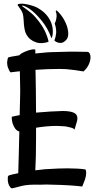

<svg xmlns="http://www.w3.org/2000/svg" viewBox="-20 -935 512 1043"><path d="M45.9 87.9Q40 87.9 37.1 84Q19.5 63.5 22.5 28.3Q22.5 20.5 29.3 17.6Q39.1 13.7 79.1 5.9L82 -95.7L85 -220.7Q68.4 -223.6 55.7 -247.6Q43 -271.5 43.9 -300.8L57.6 -303.7L71.3 -306.6L86.9 -309.6L87.9 -355.5Q87.9 -380.9 88.9 -391.6Q89.8 -409.2 89.8 -443.4Q89.8 -485.4 87.9 -547.9L69.3 -545.9L52.7 -543.9L37.1 -542Q29.3 -549.8 22.5 -570.3Q19.5 -578.1 19.5 -586.9Q17.6 -594.7 19.5 -602.5L21.5 -615.2Q23.4 -622.1 26.4 -624L44.9 -627.9L63.5 -630.9L85 -634.8Q91.8 -644.5 119.6 -655.8Q147.5 -667 164.1 -667Q168 -667 171.9 -665V-644.5Q240.2 -652.3 283.2 -652.3L354.5 -654.3H388.7Q441.4 -654.3 456.1 -653.3Q462.9 -652.3 467.3 -644.5Q471.7 -636.7 471.7 -624Q471.7 -605.5 462.4 -585Q453.1 -564.5 433.6 -546.9Q413.1 -550.8 386.7 -554.2Q360.4 -557.6 337.9 -559.6Q326.2 -560.5 302.7 -560.5Q239.3 -560.5 172.9 -555.7L174.8 -447.3L175.8 -323.2L201.2 -325.2L227.5 -327.1L252.9 -329.1L320.3 -332Q359.4 -332 379.9 -323.2Q400.4 -314.5 400.4 -293Q400.4 -283.2 398.4 -277.3L384.8 -230.5Q380.9 -239.3 355.5 -244.1Q340.8 -248 329.1 -249Q303.7 -251 289.1 -251Q236.3 -251 175.8 -241.2V-240.2V-183.6Q175.8 -78.1 171.9 -9.8L197.3 -12.7L222.7 -15.6L295.9 -19.5L345.7 -20.5Q405.3 -20.5 444.3 -14.6Q448.2 -7.8 448.2 3.9Q448.2 20.5 441.4 41Q434.6 60.5 426.8 78.1Q361.3 70.3 268.6 68.4Q255.9 67.4 231.4 67.4Q209 67.4 197.3 68.4Q136.7 66.4 101.6 74.2L51.8 86.9Q49.8 87.9 45.9 87.9ZM77.1 -905.3Q75.2 -907.2 76.2 -909.7Q77.1 -912.1 80.1 -913.1Q97.7 -918 130.9 -910.6Q164.1 -903.3 183.6 -892.6Q220.7 -872.1 241.2 -842.8Q261.7 -813.5 265.6 -783.2Q270.5 -748 259.8 -726.6Q240.2 -782.2 205.1 -824.2Q168 -869.1 139.2 -887.7Q110.4 -906.2 99.6 -904.3Q96.7 -903.3 113.8 -891.6Q130.9 -879.9 150.9 -862.8Q170.9 -845.7 191.4 -818.4Q230.5 -767.6 244.1 -709Q233.4 -703.1 213.4 -701.2Q193.4 -699.2 175.8 -705.1Q140.6 -716.8 123 -748Q110.4 -770.5 108.4 -826.2L106.4 -846.7Q103.5 -867.2 93.8 -880.9ZM341.8 -720.7Q331.1 -708 319.3 -703.6Q307.6 -699.2 291 -705.1Q282.2 -708 275.4 -714.8Q283.2 -734.4 285.2 -755.9Q286.1 -782.2 277.3 -806.6Q285.2 -824.2 286.1 -835Q290 -856.4 283.2 -872.1Q282.2 -876 284.7 -877.4Q287.1 -878.9 289.1 -877Q313.5 -855.5 330.1 -824.2Q346.7 -793 350.1 -764.2Q353.5 -735.4 341.8 -720.7Z"/></svg>

Font: BKP Parklife Text
Style: Regular
Weight: 400
Designer: Font Diner, Inc.; LA MECHKY PLUS GmbH
Foundry: Font Diner, Inc.; LA MECHKY PLUS GmbH
Version: Version 1.007